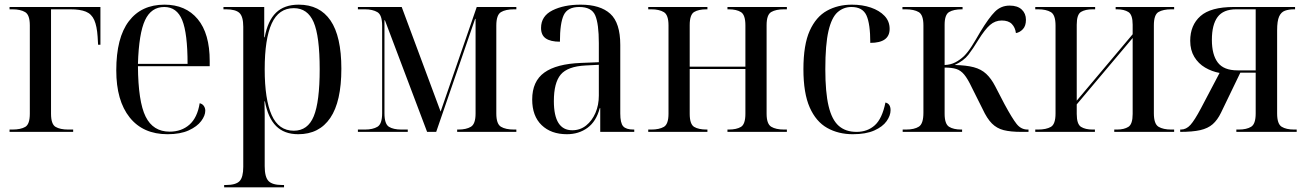

<svg xmlns="http://www.w3.org/2000/svg" viewBox="-20 -566 5603 824"><path d="M21 0V-10H33Q69 -10 88.5 -21.5Q108 -33 108 -78V-457Q108 -502 88 -514Q68 -526 33 -526H21V-536H411V-374H401L399 -408Q396 -454 384.5 -480Q373 -506 348.5 -516Q324 -526 282 -526H199V-78Q199 -33 218.5 -21.5Q238 -10 273 -10H294V0Z M699 10Q594 10 536.5 -62Q479 -134 479 -264Q479 -404 533 -475Q587 -546 686 -546Q777 -546 828.5 -484Q880 -422 880 -304V-282H572Q573 -130 605 -65.5Q637 -1 708 -1Q759 -1 793 -31Q827 -61 837 -123Q849 -120 855 -111Q861 -102 861 -91Q861 -70 843.5 -46.5Q826 -23 790 -6.5Q754 10 699 10ZM785 -292Q785 -423 762 -479.5Q739 -536 685 -536Q629 -536 602.5 -479.5Q576 -423 572 -292Z M942 238V228H949Q992 228 1008 211.5Q1024 195 1024 150V-451Q1024 -495 1007.5 -510.5Q991 -526 950 -526H939V-536H1114V-406H1116Q1129 -477 1164.5 -511.5Q1200 -546 1262 -546Q1352 -546 1398.5 -478Q1445 -410 1445 -271Q1445 -130 1397.5 -60Q1350 10 1260 10Q1200 10 1165 -25Q1130 -60 1117 -131H1115Q1116 -102 1116 -73.5Q1116 -45 1116 -16V147Q1116 194 1132.5 211Q1149 228 1191 228H1199V238ZM1241 -5Q1301 -5 1326.5 -67Q1352 -129 1352 -269Q1352 -411 1326 -471Q1300 -531 1241 -531Q1176 -531 1146 -465Q1116 -399 1116 -269Q1116 -139 1146 -72Q1176 -5 1241 -5Z M1516 0V-10H1546Q1580 -10 1600 -22Q1620 -34 1620 -80V-456Q1620 -502 1599.5 -514Q1579 -526 1546 -526H1516V-536H1704L1871 -87L2026 -536H2196V-526H2186Q2150 -526 2130 -514Q2110 -502 2110 -456V-79Q2110 -34 2130 -22Q2150 -10 2186 -10H2196V0H1942V-10H1947Q1981 -10 2001 -22Q2021 -34 2021 -79V-485H2019L1852 0H1813L1632 -479H1630V-80Q1630 -34 1649 -22Q1668 -10 1703 -10H1730V0Z M2413 10Q2345 10 2304.5 -29Q2264 -68 2264 -139Q2264 -217 2316 -254.5Q2368 -292 2474 -296L2550 -299V-381Q2550 -464 2534.5 -500Q2519 -536 2466 -536Q2416 -536 2399.5 -501.5Q2383 -467 2383 -387Q2343 -387 2322.5 -401Q2302 -415 2302 -446Q2302 -497 2351 -521.5Q2400 -546 2472 -546Q2556 -546 2599 -507Q2642 -468 2642 -373V-79Q2642 -38 2654.5 -24Q2667 -10 2699 -10H2702V0H2556V-102H2554Q2539 -45 2501.5 -17.5Q2464 10 2413 10ZM2436 -7Q2470 -7 2495.5 -27.5Q2521 -48 2535.5 -81.5Q2550 -115 2550 -156V-288L2493 -285Q2416 -281 2386.5 -246Q2357 -211 2357 -132Q2357 -7 2436 -7Z M2762 0V-10H2775Q2809 -10 2829 -21.5Q2849 -33 2849 -78V-457Q2849 -502 2829 -514Q2809 -526 2775 -526H2762V-536H3016V-526H3012Q2978 -526 2959 -514.5Q2940 -503 2940 -458V-280H3179V-457Q3179 -502 3160 -514Q3141 -526 3107 -526H3102V-536H3357V-526H3344Q3310 -526 3290 -514.5Q3270 -503 3270 -458V-78Q3270 -34 3290 -22Q3310 -10 3345 -10H3357V0H3102V-10H3107Q3141 -10 3160 -21.5Q3179 -33 3179 -78V-270H2940V-78Q2940 -33 2959 -21.5Q2978 -10 3013 -10H3016V0Z M3640 10Q3578 10 3530 -17Q3482 -44 3455 -105Q3428 -166 3428 -269Q3428 -374 3455 -434Q3482 -494 3529 -520Q3576 -546 3636 -546Q3681 -546 3717.5 -533.5Q3754 -521 3776 -498Q3798 -475 3798 -442Q3798 -382 3715 -382Q3715 -464 3698.5 -500Q3682 -536 3634 -536Q3600 -536 3574.5 -513.5Q3549 -491 3535.5 -433Q3522 -375 3522 -269Q3522 -170 3536 -111Q3550 -52 3579.5 -26Q3609 0 3656 0Q3703 0 3734.5 -28.5Q3766 -57 3780 -126Q3802 -121 3802 -93Q3802 -70 3785 -46Q3768 -22 3732 -6Q3696 10 3640 10Z M3854 0V-10H3868Q3904 -10 3923.5 -22.5Q3943 -35 3943 -82V-457Q3943 -502 3923 -514Q3903 -526 3866 -526H3853V-536H4111V-526H4108Q4073 -526 4053.5 -514.5Q4034 -503 4034 -460V-287Q4060 -288 4080 -298.5Q4100 -309 4117 -325Q4134 -342 4150.5 -368Q4167 -394 4187 -429Q4224 -490 4250 -516Q4276 -542 4313 -542Q4347 -542 4365 -525Q4383 -508 4383 -481Q4383 -455 4370 -441Q4357 -427 4340 -424Q4337 -448 4322.5 -463Q4308 -478 4279 -478Q4251 -478 4229 -459Q4207 -440 4179 -395Q4156 -357 4136 -331Q4116 -305 4077 -287Q4127 -286 4159 -277.5Q4191 -269 4212.5 -249Q4234 -229 4251 -196L4291 -119Q4324 -58 4343 -34Q4362 -10 4390 -10H4394V0H4364Q4317 0 4287.5 -7.5Q4258 -15 4237 -36Q4216 -57 4197 -98L4151 -190Q4133 -228 4118 -246Q4103 -264 4084 -270Q4065 -276 4034 -276V-78Q4034 -34 4053 -22Q4072 -10 4106 -10H4109V0Z M4423 0V-10H4435Q4470 -10 4490 -21.5Q4510 -33 4510 -79V-456Q4510 -502 4490 -514Q4470 -526 4435 -526H4423V-536H4680V-526H4669Q4638 -526 4619.5 -515Q4601 -504 4601 -460V-134L4841 -419V-460Q4841 -503 4822.5 -514.5Q4804 -526 4774 -526H4768V-536H5019V-526H5007Q4972 -526 4952 -514.5Q4932 -503 4932 -457V-80Q4932 -34 4952 -22Q4972 -10 5007 -10H5019V0H4762V-10H4774Q4804 -10 4822.5 -21.5Q4841 -33 4841 -77V-403L4601 -118V-77Q4601 -33 4619.5 -21.5Q4638 -10 4669 -10H4679V0Z M5045 0V-10H5048Q5071 -10 5089 -30Q5107 -50 5134 -101L5214 -253Q5181 -259 5152 -276Q5123 -293 5105.5 -322Q5088 -351 5088 -391Q5088 -458 5132 -497Q5176 -536 5275 -536H5538V-526H5534Q5511 -526 5494.5 -520Q5478 -514 5469.5 -495Q5461 -476 5461 -436V-79Q5461 -34 5480.5 -22Q5500 -10 5534 -10H5545V0H5286V-10H5296Q5330 -10 5349.5 -22Q5369 -34 5369 -79V-254H5303L5220 -82Q5205 -51 5184.5 -33Q5164 -15 5131 -7.5Q5098 0 5045 0ZM5291 -264H5369V-526H5285Q5230 -526 5205.5 -493Q5181 -460 5181 -395Q5181 -331 5206.5 -297.5Q5232 -264 5291 -264Z"/></svg>

Font: Noto Serif Display SemiCondensed
Style: Regular
Weight: 400
Width: 4
Designer: Monotype Design Team
Foundry: Monotype Imaging Inc.
Version: Version 2.009